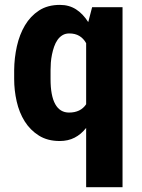

<svg xmlns="http://www.w3.org/2000/svg" viewBox="-20 -578 594 801"><path d="M39.1 -285.6Q39.6 -336.4 50.5 -385.3Q61.5 -434.1 84.2 -472.4Q106.9 -510.7 142.8 -534.2Q178.7 -557.6 230 -557.6Q268.1 -557.6 297.1 -539.1Q326.2 -520.5 348.1 -485.8L364.3 -547.9H491.2V203.1H339.4V-44.4Q318.4 -17.6 291.3 -3.7Q264.2 10.3 229 10.3Q178.2 10.3 142.1 -12.5Q106 -35.2 83 -71.8Q60.1 -108.4 49.6 -154.8Q39.1 -201.2 39.1 -248ZM190.9 -248Q190.9 -178.7 210.4 -143.6Q230 -108.4 268.1 -108.4Q316.4 -108.4 339.4 -143.1V-397.9Q328.1 -418 310.8 -428.2Q293.5 -438.5 269 -438.5Q252.9 -438.5 240.7 -431.2Q228.5 -423.8 220 -411.6Q211.4 -399.4 205.8 -383.3Q200.2 -367.2 196.8 -350.3Q193.4 -333.5 192.1 -316.7Q190.9 -299.8 190.9 -285.6Z"/></svg>

Font: Ufes Sans ExtraBold
Style: Regular
Weight: 800
Designer: Ricardo Esteves & Filipe Motta
Foundry: ProDesignUfes - Ricardo Esteves, Filipe Motta (This is a derivative work, based on Roboto family, by Christian Robertson
Version: Version 2.0